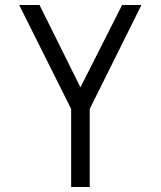

<svg xmlns="http://www.w3.org/2000/svg" viewBox="-20 -745 640 765"><path d="M263.5 -311 56.5 -725H137.5L300.5 -397L466.5 -725H543.5L337.5 -311V0H263.5Z"/></svg>

Font: JuliaMono Light
Style: Regular
Weight: 300
Monospace: yes
Designer: cormullion
Foundry: corm
Version: Version 0.054; ttfautohint (v1.8.4)